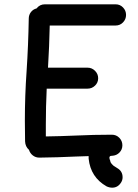

<svg xmlns="http://www.w3.org/2000/svg" viewBox="-20 -717 640 888"><path d="M390 5 330 7Q246 11 162 12Q145 12 132 2Q119 -8 114 -24Q97 -39 96 -63L95 -159Q95 -274 103 -388Q111 -509 113 -631Q113 -648 123 -661Q133 -674 149 -678Q164 -697 187 -697H515Q535 -697 549 -682.5Q563 -668 563 -648Q563 -628 549 -613.5Q535 -599 515 -599H210Q208 -502 202 -404H385Q405 -404 419.5 -389.5Q434 -375 434 -355Q434 -335 419.5 -321Q405 -307 385 -307H196Q192 -224 192 -141V-86Q261 -87 329 -90Q413 -94 497 -94Q518 -94 532 -79.5Q546 -65 546 -45Q546 -25 532 -11Q520 1 503 3Q498 4 493 4Q486 5 486 13Q486 18 490 27Q490 34 498.5 43Q507 52 509 52L523 61Q547 75 547 103Q547 116 540 127Q525 151 499 151Q486 151 473 145Q399 103 390 17Z"/></svg>

Font: Bad Comic
Style: Regular
Weight: 400
Designer: GGBotNet
Foundry: f0n7
Version: 0.9